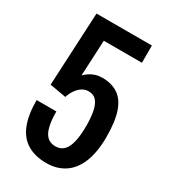

<svg xmlns="http://www.w3.org/2000/svg" viewBox="-174 -771 764 868"><g transform="rotate(30 208.0 -337.5)"><path d="M209 12Q152 12 111.5 -11.5Q71 -35 50.5 -85Q30 -135 30 -213H133Q133 -165 141 -134Q149 -103 165.5 -88.5Q182 -74 207 -74Q234 -74 250.5 -90.5Q267 -107 275 -140.5Q283 -174 283 -225Q283 -268 276.5 -299.5Q270 -331 255.5 -348Q241 -365 214 -365Q196 -365 180.5 -355Q165 -345 153.5 -328Q142 -311 135 -290L50 -305L69 -687H358V-597H159L150 -411Q161 -422 174 -430.5Q187 -439 203 -444Q219 -449 238 -449Q286 -449 319.5 -427Q353 -405 370 -356Q387 -307 387 -226Q387 -148 366 -95Q345 -42 305 -15Q265 12 209 12Z"/></g></svg>

Font: Archivo ExtraCondensed SemiBold
Style: Regular
Weight: 600
Width: 2
Designer: Hector Gatti
Foundry: Omnibus-Type
Version: Version 2.001